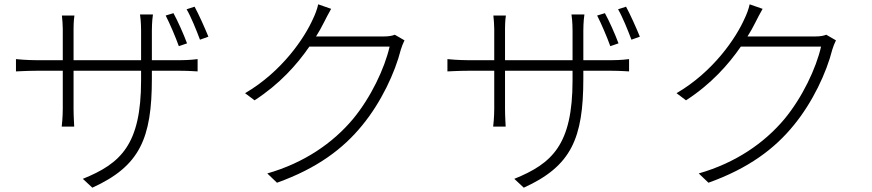

<svg xmlns="http://www.w3.org/2000/svg" viewBox="-20 -815 4040 890"><path d="M784 -754 748 -743C767 -706 794 -643 809 -601L847 -614C832 -655 803 -720 784 -754ZM882 -784 845 -772C866 -736 890 -676 907 -631L946 -645C929 -687 901 -749 882 -784ZM54 -541V-484C58 -484 109 -487 149 -487H271V-310C271 -276 267 -232 266 -228H324C324 -232 321 -277 321 -310V-487H634V-443C634 -143 539 -57 364 14L408 55C628 -45 684 -173 684 -451V-487H815C855 -487 891 -484 896 -484V-541C890 -540 855 -536 815 -536H684V-673C684 -711 688 -744 689 -748H629C630 -744 634 -711 634 -673V-536H321V-682C321 -713 324 -740 325 -743H267C269 -725 271 -698 271 -681V-536H149C111 -536 57 -540 54 -541Z M1515 -774 1455 -795C1451 -774 1439 -744 1432 -730C1392 -639 1287 -483 1116 -383L1160 -350C1276 -425 1357 -516 1414 -599H1786C1763 -498 1699 -363 1616 -263C1523 -152 1390 -60 1219 -11L1264 32C1451 -35 1571 -126 1659 -234C1747 -341 1811 -478 1838 -585C1841 -596 1849 -616 1855 -628L1810 -654C1798 -649 1782 -646 1758 -646H1445C1459 -668 1471 -690 1481 -710C1490 -727 1503 -754 1515 -774Z M2784 -754 2748 -743C2767 -706 2794 -643 2809 -601L2847 -614C2832 -655 2803 -720 2784 -754ZM2882 -784 2845 -772C2866 -736 2890 -676 2907 -631L2946 -645C2929 -687 2901 -749 2882 -784ZM2054 -541V-484C2058 -484 2109 -487 2149 -487H2271V-310C2271 -276 2267 -232 2266 -228H2324C2324 -232 2321 -277 2321 -310V-487H2634V-443C2634 -143 2539 -57 2364 14L2408 55C2628 -45 2684 -173 2684 -451V-487H2815C2855 -487 2891 -484 2896 -484V-541C2890 -540 2855 -536 2815 -536H2684V-673C2684 -711 2688 -744 2689 -748H2629C2630 -744 2634 -711 2634 -673V-536H2321V-682C2321 -713 2324 -740 2325 -743H2267C2269 -725 2271 -698 2271 -681V-536H2149C2111 -536 2057 -540 2054 -541Z M3515 -774 3455 -795C3451 -774 3439 -744 3432 -730C3392 -639 3287 -483 3116 -383L3160 -350C3276 -425 3357 -516 3414 -599H3786C3763 -498 3699 -363 3616 -263C3523 -152 3390 -60 3219 -11L3264 32C3451 -35 3571 -126 3659 -234C3747 -341 3811 -478 3838 -585C3841 -596 3849 -616 3855 -628L3810 -654C3798 -649 3782 -646 3758 -646H3445C3459 -668 3471 -690 3481 -710C3490 -727 3503 -754 3515 -774Z"/></svg>

Font: Noto Sans HK Light
Style: Regular
Weight: 300
Designer: Ryoko NISHIZUKA 西塚涼子 (kana, bopomofo & ideographs); Paul D. Hunt (Latin, Greek & Cyrillic); Sandoll Communications 산돌커뮤니
Foundry: Adobe
Version: Version 2.004;hotconv 1.0.118;makeotfexe 2.5.65603